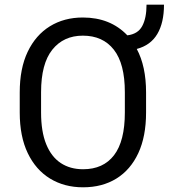

<svg xmlns="http://www.w3.org/2000/svg" viewBox="-20 -796 726 826"><path d="M685.5 -775.9Q685.5 -698.2 656.7 -649.7Q627.9 -601.1 568.4 -585.4Q608.4 -510.7 608.4 -398.4V-312Q608.4 -209 575 -137.2Q541.5 -65.4 480.7 -27.8Q419.9 9.8 337.4 9.8Q256.8 9.8 195.3 -27.8Q133.8 -65.4 99.4 -137.2Q64.9 -209 64.9 -312V-398.4Q64.9 -501.5 99.1 -573.2Q133.3 -645 194.6 -682.9Q255.9 -720.7 336.4 -720.7Q454.6 -720.7 527.8 -644Q573.2 -649.4 591.8 -683.8Q610.4 -718.3 610.4 -775.9ZM517.1 -312V-399.4Q517.1 -522 469.7 -582.3Q422.4 -642.6 336.4 -642.6Q253.4 -642.6 205.1 -582.3Q156.7 -522 156.7 -399.4V-312Q156.7 -230 178.7 -175.8Q200.7 -121.6 241.2 -94.7Q281.7 -67.9 337.4 -67.9Q424.3 -67.9 470.7 -128.4Q517.1 -189 517.1 -312Z"/></svg>

Font: Robert Sans Medium
Style: Regular
Weight: 500
Designer: Christian Robertson (extended by Adam Twardoch)
Foundry: Google
Version: Version 12.135;April 2, 2019;FontCreator 11.5.0.2425 64-bit;